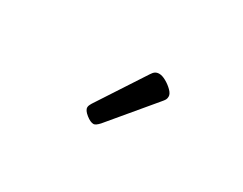

<svg xmlns="http://www.w3.org/2000/svg" viewBox="-41 -1012 728 575"><g transform="rotate(30 322.5 -724.5)"><path d="M292 -610Q281 -610 266 -622Q251 -634 251 -644Q251 -647 252 -650Q253 -653 257 -660L364 -824Q369 -832 374.5 -835.5Q380 -839 388 -839Q398 -839 411.5 -831.5Q425 -824 435.5 -813.5Q446 -803 446 -794Q446 -787 443.5 -782.5Q441 -778 434 -770L311 -623Q299 -610 292 -610Z"/></g></svg>

Font: Playwrite CL
Style: Regular
Weight: 400
Designer: Veronika Burian, José Scaglione
Foundry: TypeTogether
Version: Version 1.002